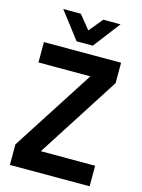

<svg xmlns="http://www.w3.org/2000/svg" viewBox="-131 -966 767 1040"><g transform="rotate(15 252.5 -445.5)"><path d="M477.5 -115.2V0H30.3V-115.2L327.1 -576.2H36.1V-690.4H468.8V-576.2L172.9 -115.2ZM90.8 -890.6H189.5L252 -813.5L315.4 -890.6H412.1L296.9 -740.2H206.1Z"/></g></svg>

Font: Dinish
Style: Bold
Weight: 700
Designer: Bert Driehuis
Foundry: Playbeing
Version: Version 3.006; git-39231f3c-release